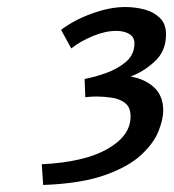

<svg xmlns="http://www.w3.org/2000/svg" viewBox="-20 -951 495 547"><path d="M99 -483Q220 -489 286 -526.5Q352 -564 352 -619Q352 -645 337 -657Q322 -669 299.5 -672.5Q277 -676 257 -676Q243 -676 233 -675Q223 -674 223 -674L221 -726Q248 -731 281 -742.5Q314 -754 338.5 -774.5Q363 -795 363 -828Q363 -845 348.5 -854Q334 -863 311 -863Q280 -863 244 -848Q208 -833 183 -813L154 -866Q191 -894 242 -912.5Q293 -931 337 -931Q365 -931 391.5 -924Q418 -917 435.5 -900Q453 -883 453 -853Q453 -806 421.5 -776.5Q390 -747 352 -733Q393 -726 419 -702Q445 -678 445 -636Q445 -611 431.5 -577Q418 -543 382 -509.5Q346 -476 278.5 -452Q211 -428 103 -424Z"/></svg>

Font: Rosario SemiBold
Style: Italic
Weight: 600
Italic angle: -8.05°
Designer: Hector Gatti
Foundry: Omnibus Type
Version: Version 1.101; ttfautohint (v1.8.1.43-b0c9)